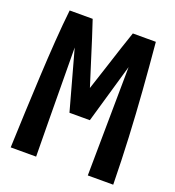

<svg xmlns="http://www.w3.org/2000/svg" viewBox="-127 -794 815 894"><g transform="rotate(20 280.0 -346.5)"><path d="M26 0Q29 -85 33 -176.5Q37 -268 41.5 -359.5Q46 -451 52 -536Q58 -621 66 -693H180Q191 -661 208 -607.5Q225 -554 243.5 -495Q262 -436 278 -386Q297 -442 315.5 -500.5Q334 -559 351 -610Q368 -661 379 -693H493Q504 -572 512.5 -458.5Q521 -345 526.5 -232.5Q532 -120 534 0H408Q409 -90 410 -179.5Q411 -269 412 -359.5Q413 -450 414 -539L329 -245H228L147 -539Q148 -450 148.5 -359.5Q149 -269 150 -179.5Q151 -90 152 0Z"/></g></svg>

Font: Ubuntu Sans Mono
Style: Bold
Weight: 700
Monospace: yes
Designer: Dalton Maag Ltd
Foundry: Dalton Maag Ltd
Version: Version 1.006